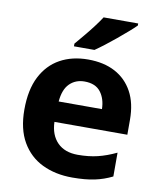

<svg xmlns="http://www.w3.org/2000/svg" viewBox="-86 -835 763 913"><g transform="rotate(10 295.5 -378.0)"><path d="M303 -556Q379 -556 433.5 -527Q488 -498 518 -443Q548 -388 548 -308V-236H196Q198 -173 233.5 -137Q269 -101 332 -101Q385 -101 428 -111.5Q471 -122 517 -144V-29Q477 -9 432.5 0.5Q388 10 325 10Q243 10 180 -20.5Q117 -51 81 -113Q45 -175 45 -269Q45 -365 77.5 -428.5Q110 -492 168 -524Q226 -556 303 -556ZM304 -450Q261 -450 232.5 -422Q204 -394 199 -335H408Q407 -385 382 -417.5Q357 -450 304 -450ZM507 -756Q493 -742 470 -722Q447 -702 420.5 -680Q394 -658 368.5 -638.5Q343 -619 324 -606H225V-619Q241 -638 262.5 -663.5Q284 -689 305 -716.5Q326 -744 340 -766H507Z"/></g></svg>

Font: Noto Sans Canadian Aboriginal
Style: Regular
Weight: 400
Designer: Monotype Design Team, Typotheque's Kevin King
Foundry: Monotype Imaging Inc.
Version: Version 2.002